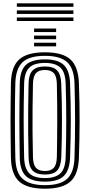

<svg xmlns="http://www.w3.org/2000/svg" viewBox="-20 -1123 541 1152"><path d="M249.8 9.2Q142.5 9.2 95 -34.1Q47.5 -77.5 45.5 -177.2Q44.5 -238.2 43.9 -293.2Q43.2 -348.2 43.2 -401Q43.2 -453.8 43.9 -508.4Q44.5 -563 45.5 -623.5Q47.5 -723 95 -766.1Q142.5 -809.2 249.8 -809.2Q356.2 -809.2 403.1 -765.9Q450 -722.5 453.5 -624Q455.8 -559.2 456.8 -504.4Q457.8 -449.5 457.6 -398.1Q457.5 -346.8 456.5 -292.9Q455.5 -239 453.5 -176.2Q450 -76 402.2 -33.4Q354.5 9.2 249.8 9.2ZM249.8 -12Q342 -12 383.2 -50.5Q424.5 -89 427 -178Q428.8 -236.8 429.6 -290Q430.5 -343.2 430.5 -395.5Q430.5 -447.8 429.6 -503.4Q428.8 -559 427 -622.8Q424.5 -711.2 383.4 -749.6Q342.2 -788 249.8 -788Q154.8 -788 114.5 -748.8Q74.2 -709.5 72 -622.8Q70.5 -566 69.9 -513.1Q69.2 -460.2 69.4 -407.4Q69.5 -354.5 70 -298.1Q70.5 -241.8 72 -178Q73.8 -86 117 -49Q160.2 -12 249.8 -12ZM249.8 -33.2Q170.2 -33.2 135.1 -66.9Q100 -100.5 98.5 -178Q97.5 -238.5 96.9 -293.1Q96.2 -347.8 96.2 -400.6Q96.2 -453.5 96.9 -508.1Q97.5 -562.8 98.5 -622.8Q100 -699.8 135 -733.2Q170 -766.8 249.8 -766.8Q327.8 -766.8 362.8 -733.2Q397.8 -699.8 400.5 -621.8Q402.5 -564.5 403.6 -510.4Q404.8 -456.2 404.8 -402.8Q404.8 -349.2 403.6 -294Q402.5 -238.8 400.5 -178.8Q397.8 -101.2 362.9 -67.2Q328 -33.2 249.8 -33.2ZM249.8 -54.5Q311.5 -54.5 341.8 -82.4Q372 -110.2 374 -179.8Q376 -238 376.8 -292.1Q377.5 -346.2 377.5 -399.2Q377.5 -452.2 376.8 -507Q376 -561.8 374 -621Q372 -690 341.9 -717.8Q311.8 -745.5 249.8 -745.5Q183.8 -745.5 155.1 -716.5Q126.5 -687.5 124.8 -621.8Q123.2 -558 122.5 -503.4Q121.8 -448.8 121.9 -397.4Q122 -346 122.8 -292.8Q123.5 -239.5 124.8 -178.8Q126.5 -113.2 155 -83.9Q183.5 -54.5 249.8 -54.5ZM249.8 -75.8Q198.2 -75.8 175.4 -100Q152.5 -124.2 151.5 -179Q149.8 -252.8 149.1 -325.2Q148.5 -397.8 149.1 -471.5Q149.8 -545.2 151.5 -621.8Q152.5 -677 176 -700.6Q199.5 -724.2 249.8 -724.2Q300.8 -724.2 323.2 -700Q345.8 -675.8 347.5 -620.5Q349.8 -562.8 350.8 -510Q351.8 -457.2 351.8 -405.4Q351.8 -353.5 350.9 -298.6Q350 -243.8 347.8 -182Q346 -127.5 324.4 -101.6Q302.8 -75.8 249.8 -75.8ZM249.8 -97Q286 -97 303.1 -116.2Q320.2 -135.5 321.2 -182.2Q322 -231.2 322.6 -280.8Q323.2 -330.2 323.4 -382.9Q323.5 -435.5 323 -493.8Q322.5 -552 321.2 -618.2Q320.2 -666.2 302.5 -684.6Q284.8 -703 249.8 -703Q212.5 -703 195.8 -684.1Q179 -665.2 177.8 -620.8Q176 -545 175.4 -474.5Q174.8 -404 175.2 -332.1Q175.8 -260.2 177.8 -179.8Q179 -135.5 195.6 -116.2Q212.2 -97 249.8 -97ZM184.5 -930.8V-952H316.8V-930.8ZM184.5 -845V-866.5H316.8V-845ZM184.5 -887.8V-909.2H316.8V-887.8ZM81 -1082V-1103.2H420.5V-1082ZM81 -997V-1018.2H420.5V-997ZM81 -1039.5V-1060.8H420.5V-1039.5Z"/></svg>

Font: Big Shoulders Inline Text Thin ExtraBold
Style: Regular
Weight: 800
Version: Version 2.002